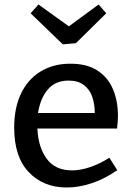

<svg xmlns="http://www.w3.org/2000/svg" viewBox="-20 -823 589 853"><path d="M276 10Q173 10 108 -58Q43 -126 43 -256Q43 -344 73.5 -407.5Q104 -471 160.5 -505.5Q217 -540 293 -540Q366 -540 412.5 -510Q459 -480 481.5 -427.5Q504 -375 504 -308Q504 -295 503 -282Q502 -269 500 -252H146Q150 -168 188 -117Q226 -66 300 -66Q336 -66 378.5 -80Q421 -94 466 -122L501 -67Q445 -28 387.5 -9Q330 10 276 10ZM285 -465Q226 -465 192.5 -425.5Q159 -386 149 -321H401Q401 -360 390 -392.5Q379 -425 353 -445Q327 -465 285 -465ZM418 -803 452 -764 317 -631 259 -626 116 -764 151 -803 286 -706Z"/></svg>

Font: Bitter Medium
Style: Regular
Weight: 500
Designer: Sol Matas, and Bitter project Authors
Foundry: Sol Matas
Version: Version 2.001